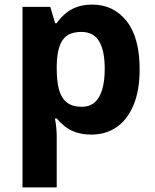

<svg xmlns="http://www.w3.org/2000/svg" viewBox="-20 -576 673 836"><path d="M382 -556Q474 -556 531 -484.5Q588 -413 588 -274Q588 -181 561 -117.5Q534 -54 487 -22Q440 10 378 10Q339 10 310.5 0Q282 -10 262 -26Q242 -42 227 -60H219Q223 -41 225 -20.5Q227 0 227 20V240H78V-546H199L220 -475H227Q242 -497 263 -515.5Q284 -534 313.5 -545Q343 -556 382 -556ZM334 -437Q295 -437 272 -421Q249 -405 238.5 -372.5Q228 -340 227 -291V-275Q227 -222 237 -185.5Q247 -149 271 -130Q295 -111 336 -111Q370 -111 392 -130Q414 -149 425 -186Q436 -223 436 -276Q436 -356 411.5 -396.5Q387 -437 334 -437Z"/></svg>

Font: Noto Sans Armenian
Style: Regular
Weight: 400
Designer: Monotype Design Team
Foundry: Monotype Imaging Inc.
Version: Version 2.007